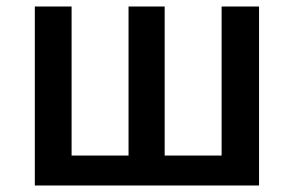

<svg xmlns="http://www.w3.org/2000/svg" viewBox="-20 -570 902 590"><path d="M87 0H776V-550H661V-92H486V-550H375V-92H200V-550H87Z"/></svg>

Font: Noto Sans CJK KR Medium
Style: Regular
Weight: 500
Designer: Ryoko NISHIZUKA (kana & ideographs); Paul D. Hunt (Latin, Greek & Cyrillic); Wenlong ZHANG (bopomofo); Sandoll Communica
Foundry: Adobe Systems Incorporated
Version: Version 1.004;PS 1.004;hotconv 1.0.82;makeotf.lib2.5.63406